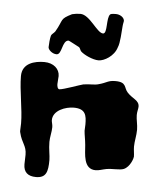

<svg xmlns="http://www.w3.org/2000/svg" viewBox="-48 -678 600 721"><g transform="rotate(5 251.5 -318.0)"><path d="M477 -210C477 -229 471 -248 471 -265C471 -279 475 -288 475 -297C475 -321 450 -324 430 -346C414 -363 424 -385 380 -385C352 -385 349 -376 319 -368C303 -363 286 -366 261 -362C251 -360 187 -336 173 -336C166 -336 164 -348 164 -355C164 -365 166 -376 166 -385C166 -412 143 -433 108 -433C72 -433 25 -422 25 -373C25 -319 41 -248 41 -196C41 -186 40 -176 40 -169C40 -166 40 -163 41 -161C50 -122 68 -115 68 -80C68 -67 67 -55 67 -44C67 -14 84 0 114 0C152 0 159 -23 159 -68C159 -85 153 -109 153 -136C153 -154 159 -174 159 -192C159 -202 155 -211 155 -218C155 -255 202 -272 233 -272C278 -272 282 -247 282 -213C282 -206 281 -198 281 -189C282 -174 286 -158 288 -136C291 -103 288 -45 335 -45C348 -45 359 -50 375 -53C398 -57 425 -53 440 -59C464 -69 474 -103 474 -108C474 -120 471 -133 471 -146C471 -166 477 -188 477 -210ZM391 -618C387 -629 373 -636 360 -636C356 -636 343 -636 339 -633C324 -619 336 -559 318 -559C295 -559 263 -625 227 -625C218 -625 203 -623 196 -621C150 -598 167 -599 139 -551C134 -544 126 -540 124 -534C121 -524 119 -500 119 -490C119 -481 134 -466 151 -466C172 -466 167 -519 191 -521C193 -522 230 -501 233 -500C237 -497 239 -488 242 -485C254 -473 288 -457 310 -457C331 -457 368 -478 378 -512C386 -529 387 -573 389 -593C390 -605 392 -608 392 -612C392 -614 392 -615 391 -618Z"/></g></svg>

Font: Freckle Face
Style: Regular
Weight: 400
Designer: Astigmatic (AOETI)
Foundry: Astigmatic (AOETI)
Version: Version 1.000